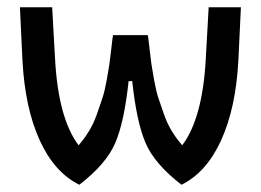

<svg xmlns="http://www.w3.org/2000/svg" viewBox="-20 -500 720 530"><path d="M481 10Q407 -47 382 -105Q357 -163 345 -276H335Q323 -163 298 -105Q273 -47 199 10Q130 -24 89.5 -113Q49 -202 42 -333L35 -480H124L132 -337Q141 -173 197 -99Q212 -116 225 -137Q238 -158 247 -183.5Q256 -209 262.5 -228.5Q269 -248 274.5 -278.5Q280 -309 282 -323Q284 -337 287.5 -368Q291 -399 292 -403H388Q389 -399 392.5 -368Q396 -337 398 -323Q400 -309 405.5 -278.5Q411 -248 417.5 -228.5Q424 -209 433 -183.5Q442 -158 455 -137Q468 -116 483 -99Q539 -173 548 -337L556 -480H645L638 -333Q631 -202 590.5 -113Q550 -24 481 10Z"/></svg>

Font: Baumans
Style: Regular
Weight: 400
Designer: Henadij Zarechnjuk
Foundry: Cyreal (www.cyreal.org)
Version: Version 001.002